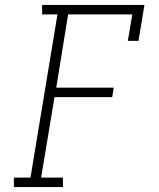

<svg xmlns="http://www.w3.org/2000/svg" viewBox="-20 -755 640 775"><path d="M36 0V-38H103L212 -697H150V-735H563L539 -590H496L514 -697H255L207 -401H439L433 -363H200L146 -38H234V0Z"/></svg>

Font: Iosevka Slab XLtExObl
Style: Regular
Weight: 200
Width: 7
Italic angle: -9°
Monospace: yes
Designer: Belleve Invis
Foundry: Belleve Invis
Version: Version 11.1.1; ttfautohint (v1.8.3)